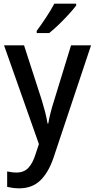

<svg xmlns="http://www.w3.org/2000/svg" viewBox="-20 -786 517 1046"><path d="M2 -539H111L208 -239Q218 -206 226 -175Q234 -144 239 -113H243Q247 -139 255.5 -172Q264 -205 275 -239L367 -539H476L271 75Q243 156 198.5 198Q154 240 85 240Q65 240 48.5 237.5Q32 235 19 232V148Q29 150 42.5 152Q56 154 70 154Q110 154 134 129Q158 104 173 56L192 -1ZM395 -756Q381 -737 355 -708.5Q329 -680 300 -652Q271 -624 248 -606H180V-618Q204 -650 231 -691Q258 -732 276 -766H395Z"/></svg>

Font: Noto Sans Tamil SemiCondensed Medium
Style: Regular
Weight: 500
Width: 4
Designer: Jelle Bosma - Monotype Design Team
Foundry: Monotype Imaging Inc.
Version: Version 2.004; ttfautohint (v1.8.4.7-5d5b)